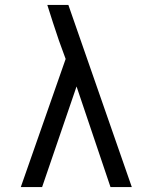

<svg xmlns="http://www.w3.org/2000/svg" viewBox="-20 -755 616 775"><path d="M64 0H150L289 -406L426 0H512Q448 -184 384 -367.5Q320 -551 256 -735H171Q182 -699 194 -663Q206 -627 218 -591L245 -517Z"/></svg>

Font: Iosevka SS01 Extended
Style: Regular
Weight: 400
Width: 7
Monospace: yes
Designer: Belleve Invis
Foundry: Belleve Invis
Version: Version 3.4.7; ttfautohint (v1.8.3)